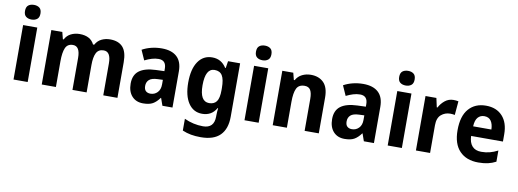

<svg xmlns="http://www.w3.org/2000/svg" viewBox="-72 -1209 5120 1896"><g transform="rotate(10 2487.5 -260.5)"><path d="M142 -761Q176 -761 197.5 -744Q219 -727 219 -687Q219 -648 197 -631Q175 -614 142 -614Q108 -614 86 -631Q64 -648 64 -687Q64 -727 85.5 -744Q107 -761 142 -761ZM212 -546V0H70V-546Z M942 -556Q1026 -556 1069 -508.5Q1112 -461 1112 -357V0H970V-320Q970 -438 898 -438Q846 -438 824.5 -396.5Q803 -355 803 -275V0H661V-320Q661 -438 590 -438Q535 -438 515 -392Q495 -346 495 -258V0H353V-546H463L481 -476H489Q510 -517 549.5 -536.5Q589 -556 636 -556Q745 -556 783 -477H795Q817 -518 856 -537Q895 -556 942 -556Z M1460 -557Q1559 -557 1611.5 -508.5Q1664 -460 1664 -363V0H1563L1537 -74H1534Q1502 -30 1466.5 -10Q1431 10 1370 10Q1299 10 1257.5 -36Q1216 -82 1216 -162Q1216 -249 1272 -291Q1328 -333 1438 -337L1523 -340V-364Q1523 -449 1447 -449Q1413 -449 1378.5 -438.5Q1344 -428 1308 -410L1264 -509Q1305 -532 1355.5 -544.5Q1406 -557 1460 -557ZM1472 -251Q1412 -249 1386.5 -226Q1361 -203 1361 -164Q1361 -129 1378.5 -113Q1396 -97 1425 -97Q1466 -97 1494.5 -126Q1523 -155 1523 -207V-253Z M1966 -556Q2058 -556 2108 -476H2114L2125 -546H2246V-10Q2246 112 2182 176Q2118 240 1988 240Q1935 240 1890.5 232Q1846 224 1804 206V88Q1895 130 1992 130Q2047 130 2075.5 101Q2104 72 2104 11V0Q2104 -16 2105.5 -36Q2107 -56 2109 -72H2104Q2079 -29 2043.5 -9.5Q2008 10 1962 10Q1874 10 1824 -64.5Q1774 -139 1774 -271Q1774 -406 1825 -481Q1876 -556 1966 -556ZM2010 -438Q1918 -438 1918 -269Q1918 -106 2012 -106Q2062 -106 2086.5 -139.5Q2111 -173 2111 -253V-274Q2111 -361 2087 -399.5Q2063 -438 2010 -438Z M2458 -761Q2492 -761 2513.5 -744Q2535 -727 2535 -687Q2535 -648 2513 -631Q2491 -614 2458 -614Q2424 -614 2402 -631Q2380 -648 2380 -687Q2380 -727 2401.5 -744Q2423 -761 2458 -761ZM2528 -546V0H2386V-546Z M2955 -556Q3036 -556 3083.5 -508Q3131 -460 3131 -358V0H2989V-321Q2989 -379 2971.5 -408.5Q2954 -438 2913 -438Q2854 -438 2832.5 -394Q2811 -350 2811 -259V0H2669V-546H2779L2797 -476H2805Q2828 -517 2868 -536.5Q2908 -556 2955 -556Z M3480 -557Q3579 -557 3631.5 -508.5Q3684 -460 3684 -363V0H3583L3557 -74H3554Q3522 -30 3486.5 -10Q3451 10 3390 10Q3319 10 3277.5 -36Q3236 -82 3236 -162Q3236 -249 3292 -291Q3348 -333 3458 -337L3543 -340V-364Q3543 -449 3467 -449Q3433 -449 3398.5 -438.5Q3364 -428 3328 -410L3284 -509Q3325 -532 3375.5 -544.5Q3426 -557 3480 -557ZM3492 -251Q3432 -249 3406.5 -226Q3381 -203 3381 -164Q3381 -129 3398.5 -113Q3416 -97 3445 -97Q3486 -97 3514.5 -126Q3543 -155 3543 -207V-253Z M3894 -761Q3928 -761 3949.5 -744Q3971 -727 3971 -687Q3971 -648 3949 -631Q3927 -614 3894 -614Q3860 -614 3838 -631Q3816 -648 3816 -687Q3816 -727 3837.5 -744Q3859 -761 3894 -761ZM3964 -546V0H3822V-546Z M4385 -556Q4410 -556 4434 -551L4422 -412Q4414 -414 4401.5 -415.5Q4389 -417 4377 -417Q4324 -417 4285.5 -384Q4247 -351 4247 -278V0H4105V-546H4214L4234 -455H4241Q4262 -496 4299 -526Q4336 -556 4385 -556Z M4711 -556Q4816 -556 4876 -490.5Q4936 -425 4936 -308V-236H4617Q4619 -170 4650.5 -134.5Q4682 -99 4742 -99Q4787 -99 4826 -109Q4865 -119 4907 -141V-29Q4869 -9 4827.5 0.5Q4786 10 4731 10Q4611 10 4543 -61Q4475 -132 4475 -269Q4475 -411 4538.5 -483.5Q4602 -556 4711 -556ZM4712 -451Q4673 -451 4648 -423Q4623 -395 4620 -333H4803Q4802 -386 4780 -418.5Q4758 -451 4712 -451Z"/></g></svg>

Font: Noto Sans SemiCondensed
Style: Bold
Weight: 700
Width: 4
Designer: Monotype Design Team
Foundry: Monotype Imaging Inc.
Version: Version 2.013; ttfautohint (v1.8.4.7-5d5b)